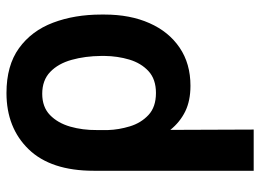

<svg xmlns="http://www.w3.org/2000/svg" viewBox="-124 -468 796 587"><g transform="rotate(-90 273.5 -175.0)"><path d="M44.4 203.1V-285.6Q44.4 -417 110.1 -484.9Q175.8 -552.7 282.2 -552.7Q366.2 -552.7 419.2 -514.4Q472.2 -476.1 497.1 -410.4Q522 -344.7 522 -262.7V-252.9Q522 -174.8 495.8 -115.7Q469.7 -56.6 420.9 -23.4Q372.1 9.8 304.2 9.8Q258.3 9.8 225.6 -6.3Q192.9 -22.5 169.4 -51.8L170.4 203.1ZM168.9 -276.4V-242.2Q169.9 -209.5 180.2 -175.5Q190.4 -141.6 214.8 -118.7Q239.3 -95.7 282.2 -95.7Q324.2 -95.7 348.9 -118.4Q373.5 -141.1 384.3 -177Q395 -212.9 395.5 -252.9V-262.7Q395 -312.5 383.5 -353.5Q372.1 -394.5 346.7 -418.9Q321.3 -443.4 279.8 -443.4Q239.3 -443.4 214.8 -419.7Q190.4 -396 179.4 -357.9Q168.5 -319.8 168.9 -276.4Z"/></g></svg>

Font: Inter Tight SemiBold
Style: Regular
Weight: 600
Designer: Rasmus Andersson
Foundry: rsms
Version: Version 3.004; ttfautohint (v1.8.4.7-5d5b)